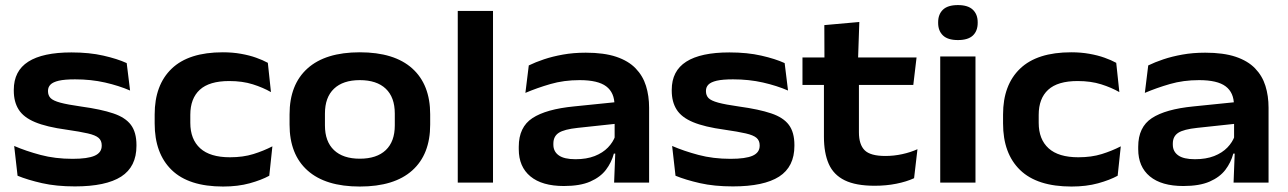

<svg xmlns="http://www.w3.org/2000/svg" viewBox="-20 -702 4952 738"><path d="M268 14.5Q196.5 14.5 141.5 2Q86.5 -10.5 47.5 -26.5L34.5 -141Q79.5 -121.5 135.8 -106.5Q192 -91.5 259 -91.5Q317 -91.5 344 -103.5Q371 -115.5 371 -142V-143.5Q371 -161.5 359 -172Q347 -182.5 317.5 -189.2Q288 -196 236 -203.5Q159 -214 114.8 -232.5Q70.5 -251 51.8 -280.8Q33 -310.5 33 -353.5V-356.5Q33 -429.5 88.8 -465Q144.5 -500.5 254.5 -500.5Q323.5 -500.5 377.2 -488.2Q431 -476 467 -459.5L480 -354Q437.5 -372.5 383.8 -384.8Q330 -397 268.5 -397Q228.5 -397 206 -391.8Q183.5 -386.5 174 -376.8Q164.5 -367 164.5 -353V-351.5Q164.5 -335.5 174.2 -325.2Q184 -315 211.5 -307.5Q239 -300 292 -292.5Q368.5 -282 415.2 -266.2Q462 -250.5 483.2 -222Q504.5 -193.5 504.5 -144.5V-141.5Q504.5 -61 445.8 -23.2Q387 14.5 268 14.5Z M837.5 15Q705.5 15 640 -48.5Q574.5 -112 574.5 -227.5V-262Q574.5 -375.5 640 -438.2Q705.5 -501 836.5 -501Q874 -501 906.2 -495.2Q938.5 -489.5 964.5 -480.2Q990.5 -471 1009.5 -460.5L1021.5 -348Q991 -365.5 951.5 -378Q912 -390.5 861 -390.5Q784.5 -390.5 748 -357Q711.5 -323.5 711.5 -260.5V-230Q711.5 -166.5 749.5 -132Q787.5 -97.5 864 -97.5Q914.5 -97.5 953.8 -109.8Q993 -122 1027 -139.5L1015 -26.5Q985 -10 939.8 2.5Q894.5 15 837.5 15Z M1363 15Q1231 15 1162 -46.8Q1093 -108.5 1093 -223V-262.5Q1093 -377 1162 -439Q1231 -501 1363 -501Q1495.5 -501 1564.5 -439Q1633.5 -377 1633.5 -262.5V-223Q1633.5 -108.5 1564.5 -46.8Q1495.5 15 1363 15ZM1363 -92Q1428 -92 1462.8 -125Q1497.5 -158 1497.5 -220V-265.5Q1497.5 -328 1462.8 -361Q1428 -394 1363 -394Q1298.5 -394 1263.8 -361Q1229 -328 1229 -265.5V-220Q1229 -158 1263.8 -125Q1298.5 -92 1363 -92Z M1739.5 0V-660H1875V0Z M2340.5 0 2345.5 -128 2342.5 -145V-276L2342 -297.5Q2342 -346 2310.2 -370Q2278.5 -394 2208 -394Q2147.5 -394 2095.8 -379Q2044 -364 1999.5 -345L2012.5 -450.5Q2038 -463 2070.8 -474Q2103.5 -485 2143.8 -492.2Q2184 -499.5 2231.5 -499.5Q2301.5 -499.5 2348.5 -483.8Q2395.5 -468 2423.2 -439.2Q2451 -410.5 2463 -372Q2475 -333.5 2475 -288V0ZM2147.5 13Q2063.5 13 2018.8 -24Q1974 -61 1974 -128.5V-138Q1974 -213.5 2026.5 -248Q2079 -282.5 2186.5 -293L2353.5 -310L2359 -227.5L2200.5 -210.5Q2148.5 -205 2127.8 -191.5Q2107 -178 2107 -150V-146Q2107 -119.5 2127.8 -104.8Q2148.5 -90 2192 -90Q2234.5 -90 2265.8 -102.2Q2297 -114.5 2316.8 -135Q2336.5 -155.5 2345 -179.5L2365 -111.5H2339.5Q2330.5 -77.5 2309 -49.2Q2287.5 -21 2248.5 -4Q2209.5 13 2147.5 13Z M2797 14.5Q2725.5 14.5 2670.5 2Q2615.5 -10.5 2576.5 -26.5L2563.5 -141Q2608.5 -121.5 2664.8 -106.5Q2721 -91.5 2788 -91.5Q2846 -91.5 2873 -103.5Q2900 -115.5 2900 -142V-143.5Q2900 -161.5 2888 -172Q2876 -182.5 2846.5 -189.2Q2817 -196 2765 -203.5Q2688 -214 2643.8 -232.5Q2599.5 -251 2580.8 -280.8Q2562 -310.5 2562 -353.5V-356.5Q2562 -429.5 2617.8 -465Q2673.5 -500.5 2783.5 -500.5Q2852.5 -500.5 2906.2 -488.2Q2960 -476 2996 -459.5L3009 -354Q2966.5 -372.5 2912.8 -384.8Q2859 -397 2797.5 -397Q2757.5 -397 2735 -391.8Q2712.5 -386.5 2703 -376.8Q2693.5 -367 2693.5 -353V-351.5Q2693.5 -335.5 2703.2 -325.2Q2713 -315 2740.5 -307.5Q2768 -300 2821 -292.5Q2897.5 -282 2944.2 -266.2Q2991 -250.5 3012.2 -222Q3033.5 -193.5 3033.5 -144.5V-141.5Q3033.5 -61 2974.8 -23.2Q2916 14.5 2797 14.5Z M3342 12Q3269.5 12 3226.8 -9Q3184 -30 3165.5 -72Q3147 -114 3147 -176.5V-425.5H3281.5V-193.5Q3281.5 -146.5 3303.5 -124.5Q3325.5 -102.5 3383 -102.5Q3416 -102.5 3448 -109.5Q3480 -116.5 3506.5 -128.5L3493.5 -17Q3464 -3.5 3425.2 4.2Q3386.5 12 3342 12ZM3064.5 -375.5V-481H3503L3490.5 -375.5ZM3149 -470 3148.5 -605.5 3283 -617.5 3278 -470Z M3594 0V-485H3729.5V0ZM3662 -548Q3623 -548 3604.5 -565.8Q3586 -583.5 3586 -614V-616.5Q3586 -647 3604.5 -664.8Q3623 -682.5 3662 -682.5Q3700.5 -682.5 3719.2 -664.8Q3738 -647 3738 -616.5V-614Q3738 -583 3719.5 -565.5Q3701 -548 3662 -548Z M4098.5 15Q3966.5 15 3901 -48.5Q3835.5 -112 3835.5 -227.5V-262Q3835.5 -375.5 3901 -438.2Q3966.5 -501 4097.5 -501Q4135 -501 4167.2 -495.2Q4199.5 -489.5 4225.5 -480.2Q4251.5 -471 4270.5 -460.5L4282.5 -348Q4252 -365.5 4212.5 -378Q4173 -390.5 4122 -390.5Q4045.5 -390.5 4009 -357Q3972.5 -323.5 3972.5 -260.5V-230Q3972.5 -166.5 4010.5 -132Q4048.5 -97.5 4125 -97.5Q4175.5 -97.5 4214.8 -109.8Q4254 -122 4288 -139.5L4276 -26.5Q4246 -10 4200.8 2.5Q4155.5 15 4098.5 15Z M4721.5 0 4726.5 -128 4723.5 -145V-276L4723 -297.5Q4723 -346 4691.2 -370Q4659.5 -394 4589 -394Q4528.5 -394 4476.8 -379Q4425 -364 4380.5 -345L4393.5 -450.5Q4419 -463 4451.8 -474Q4484.5 -485 4524.8 -492.2Q4565 -499.5 4612.5 -499.5Q4682.5 -499.5 4729.5 -483.8Q4776.5 -468 4804.2 -439.2Q4832 -410.5 4844 -372Q4856 -333.5 4856 -288V0ZM4528.5 13Q4444.5 13 4399.8 -24Q4355 -61 4355 -128.5V-138Q4355 -213.5 4407.5 -248Q4460 -282.5 4567.5 -293L4734.5 -310L4740 -227.5L4581.5 -210.5Q4529.5 -205 4508.8 -191.5Q4488 -178 4488 -150V-146Q4488 -119.5 4508.8 -104.8Q4529.5 -90 4573 -90Q4615.5 -90 4646.8 -102.2Q4678 -114.5 4697.8 -135Q4717.5 -155.5 4726 -179.5L4746 -111.5H4720.5Q4711.5 -77.5 4690 -49.2Q4668.5 -21 4629.5 -4Q4590.5 13 4528.5 13Z"/></svg>

Font: AnekLatin_SemiExpandedSemiBold
Style: Regular
Weight: 600
Width: 6
Designer: Yesha Goshar
Foundry: Ek Type
Version: Version 1.003